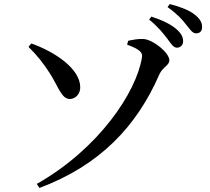

<svg xmlns="http://www.w3.org/2000/svg" viewBox="-20 -868 1040 950"><path d="M855 -632C873 -632 886 -645 886 -664C886 -684 878 -701 855 -722C826 -748 783 -768 729 -786L718 -771C763 -735 789 -701 809 -675C827 -650 839 -632 855 -632ZM950 -703C969 -703 980 -714 980 -734C980 -756 970 -775 943 -796C917 -817 874 -834 820 -848L809 -833C859 -797 882 -771 901 -746C921 -722 932 -703 950 -703ZM769 -501C785 -536 818 -545 818 -569C818 -607 739 -671 691 -675C666 -677 636 -671 614 -666L609 -647C680 -621 686 -605 682 -582C655 -414 471 -133 162 42L175 62C472 -49 656 -241 769 -501ZM228 -503C270 -436 285 -378 326 -378C355 -379 378 -405 377 -437C376 -528 253 -611 135 -653L121 -636C162 -596 195 -555 228 -503Z"/></svg>

Font: Source Han Serif CN SemiBold
Style: Regular
Weight: 600
Designer: Ryoko NISHIZUKA 西塚涼子 (kana & ideographs); Frank Grießhammer (Latin, Greek & Cyrillic); Wenlong ZHANG 张文龙 (bopomofo); San
Foundry: Adobe Systems Incorporated
Version: Version 1.000;PS 1;hotconv 16.6.53;makeotf.lib2.5.65590